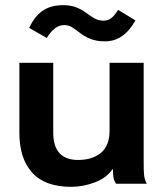

<svg xmlns="http://www.w3.org/2000/svg" viewBox="-20 -711 640 743"><path d="M255 12Q154 12 104.5 -43Q55 -98 55 -196V-468H186V-198Q186 -92 282 -92Q337 -92 370.5 -119.5Q404 -147 404 -205V-468H536V-74Q536 -52 537.5 -34.5Q539 -17 548 0H429Q420 -14 418.5 -28.5Q417 -43 417 -58Q392 -22 346.5 -5Q301 12 255 12ZM437 -673 504 -632Q459 -551 387 -551Q353 -551 330 -560.5Q307 -570 291 -582.5Q275 -595 260.5 -604.5Q246 -614 229 -614Q208 -614 191 -600Q174 -586 161 -564L93 -603Q113 -647 144.5 -669Q176 -691 224 -691Q255 -691 276.5 -682Q298 -673 314 -661Q330 -649 345.5 -640Q361 -631 380 -631Q399 -631 412 -642Q425 -653 437 -673Z"/></svg>

Font: Inconsolata Expanded ExtraBold
Style: Regular
Weight: 800
Width: 7
Monospace: yes
Designer: Raph Levien, Cyreal, Brenton Simpson
Foundry: Raph Levien, Cyreal, Google
Version: Version 3.001; ttfautohint (v1.8.2.53-6de2)